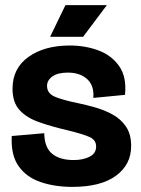

<svg xmlns="http://www.w3.org/2000/svg" viewBox="-20 -717 550 751"><path d="M263 14Q194 14 138.5 -5Q83 -24 52.5 -67.5Q22 -111 26 -185L153 -196Q154 -140 184 -115.5Q214 -91 268 -91Q305 -91 330.5 -104Q356 -117 356 -144Q356 -169 331.5 -180.5Q307 -192 246 -207Q181 -222 132 -239.5Q83 -257 56 -287Q29 -317 29 -370Q29 -450 91.5 -494.5Q154 -539 253 -539Q313 -539 364.5 -520Q416 -501 446 -458.5Q476 -416 469 -346L345 -334Q349 -382 321 -407.5Q293 -433 245 -433Q206 -433 185 -418Q164 -403 164 -381Q164 -352 194 -339Q224 -326 283 -314Q317 -307 353.5 -296.5Q390 -286 421.5 -268.5Q453 -251 473 -221.5Q493 -192 493 -146Q493 -73 433.5 -29.5Q374 14 263 14ZM305 -573H176L236 -697H398Z"/></svg>

Font: Bricolage Grotesque 48pt Bricolage Grotesque 48pt Regular
Style: Bold
Weight: 700
Designer: Mathieu Triay
Foundry: Atelier Triay
Version: Version 1.000; ttfautohint (v1.8.4.7-5d5b);gftools[0.9.32]